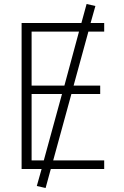

<svg xmlns="http://www.w3.org/2000/svg" viewBox="-20 -845 619 960"><path d="M138 -687V-417H302L375 -687ZM422 -687 348 -417H481V-375H337L246 -43H501V0H234L208 95L164 85L188 0H88V-730H387L413 -825L457 -815L433 -730H501V-687ZM199 -43 290 -375H138V-43Z"/></svg>

Font: M PLUS 1p Light
Style: Regular
Weight: 300
Version: Version 1.061